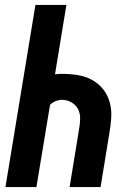

<svg xmlns="http://www.w3.org/2000/svg" viewBox="-20 -755 540 775"><path d="M2 0 123 -735H248L202 -455Q209 -456 216 -456.5Q223 -457 230 -457Q262 -457 293.5 -452Q325 -447 351.5 -432.5Q378 -418 396.5 -394.5Q415 -371 423 -341.5Q431 -312 429 -280Q427 -248 421 -215L386 0H261L299 -233Q303 -254 303.5 -275Q304 -296 295.5 -313.5Q287 -331 269 -341.5Q251 -352 230 -352Q217 -352 204 -346.5Q191 -341 182 -332L127 0Z"/></svg>

Font: Iosevka Term Curly Extrabold
Style: Italic
Weight: 800
Italic angle: -9°
Designer: Belleve Invis
Foundry: Belleve Invis
Version: Version 32.3.0